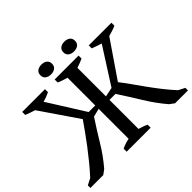

<svg xmlns="http://www.w3.org/2000/svg" viewBox="-186 -1078 1318 1318"><g transform="rotate(-45 473.5 -418.5)"><path d="M0 0ZM424 -646Q403 -652 385 -658Q367 -664 353 -671V-700H585V-671Q573 -665 556.5 -659Q540 -653 520 -646V-369L588 -383L756 -646Q736 -652 718.5 -658.5Q701 -665 684 -671V-700H904V-671Q886 -663 867 -657Q848 -651 829 -646L647 -380Q673 -347 702 -306Q731 -265 762.5 -221Q794 -177 828.5 -133Q863 -89 900 -49L947 -25V0H822L788 -25Q729 -94 680.5 -173.5Q632 -253 578 -335H520V-53Q537 -48 553.5 -42.5Q570 -37 585 -29V0H352V-29Q382 -45 424 -53V-344L364 -329Q310 -247 264 -170.5Q218 -94 159 -25L125 0H0V-25L47 -49Q84 -89 119 -132Q154 -175 186 -217Q218 -259 246 -298.5Q274 -338 297 -371L109 -646Q68 -658 38 -671V-700H259V-671Q245 -664 228 -657.5Q211 -651 191 -646L360 -377H424ZM304 -789Q304 -813 320 -825Q336 -837 361 -837Q385 -837 401 -825Q417 -813 417 -789Q417 -766 401 -754Q385 -742 361 -742Q336 -742 320 -754Q304 -766 304 -789ZM527 -789Q527 -813 543 -825Q559 -837 583 -837Q608 -837 624 -825Q640 -813 640 -789Q640 -766 624 -754Q608 -742 583 -742Q559 -742 543 -754Q527 -766 527 -789Z"/></g></svg>

Font: PT Serif
Style: Regular
Weight: 400
Designer: A.Korolkova, O.Umpeleva, V.Yefimov
Foundry: ParaType Ltd
Version: Version 1.000W OFL; ttfautohint (v1.6)